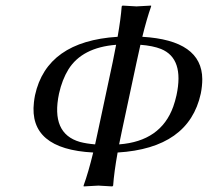

<svg xmlns="http://www.w3.org/2000/svg" viewBox="-20 -668 748 691"><path d="M315.4 -119.1Q82.5 -131.3 102.1 -299.8Q103.5 -312.5 106 -325.2Q148.4 -519.5 403.3 -535.6Q414.6 -600.1 418 -645L420.9 -647.9Q422.9 -647.9 471.2 -645L523.9 -647.9V-645Q508.3 -601.1 492.2 -535.6Q707 -522.9 708 -383.3Q708 -358.4 702.6 -331.1Q659.7 -134.8 403.3 -119.1Q390.6 -48.3 387.2 0L384.3 2.9Q382.3 2.9 334 0L281.2 2.9L280.8 0Q297.9 -46.9 315.4 -119.1ZM322.3 -148.4Q327.6 -172.4 333.5 -200.2L385.7 -444.8Q393.1 -480 397.9 -506.8Q275.4 -497.1 226.1 -418Q203.6 -381.3 192.4 -331.1Q162.1 -187.5 267.6 -157.2Q291.5 -150.9 322.3 -148.4ZM408.7 -148.4Q558.6 -159.7 603.5 -284.2Q610.4 -303.7 615.2 -325.2Q643.6 -457.5 559.6 -491.7Q530.3 -503.4 485.4 -506.8Q479.5 -482.4 471.7 -444.8L419.4 -200.2Q414.1 -174.8 408.7 -148.4Z"/></svg>

Font: Linux Biolinum Capitals O
Style: Italic Samll Caps
Weight: 400
Italic angle: -12°
Designer: Philipp H. Poll
Foundry: Philipp H. Poll
Version: Version 0.6.2